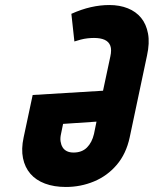

<svg xmlns="http://www.w3.org/2000/svg" viewBox="-20 -731 612 764"><path d="M415 -711Q379 -711 341.5 -702.5Q304 -694 264 -676L276 -566Q288 -570 301.5 -573.5Q315 -577 328.5 -578.5Q342 -580 354 -580Q380 -580 396.5 -572.5Q413 -565 419 -549Q425 -533 419 -506L390 -370L110 -353L74 -184Q64 -138 71.5 -101.5Q79 -65 101 -39.5Q123 -14 159 -0.5Q195 13 242 13Q301 13 354 -9Q407 -31 444.5 -75Q482 -119 496 -184L565 -510Q576 -560 569 -597.5Q562 -635 541.5 -660Q521 -685 488.5 -698Q456 -711 415 -711ZM273 -124Q257 -124 246 -129.5Q235 -135 229 -145Q223 -155 221 -168.5Q219 -182 223 -199L231 -238L364 -247L354 -198Q350 -181 343 -167.5Q336 -154 326 -144Q316 -134 302.5 -129Q289 -124 273 -124Z"/></svg>

Font: Advent Pro ExtraBold
Style: Italic
Weight: 800
Italic angle: -12°
Version: Version 3.000